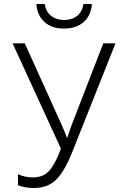

<svg xmlns="http://www.w3.org/2000/svg" viewBox="-20 -931 640 961"><path d="M70 -4V-59Q105 -43 145 -43Q196 -43 226 -76Q256 -109 285 -187L43 -714H104L286 -312Q299 -284 315 -242H317Q332 -288 340 -309L497 -714H558L342 -171Q305 -77 263 -33.5Q221 10 149 10Q105 10 70 -4ZM162 -911H204Q210 -871 236.5 -851Q263 -831 301 -831Q340 -831 365.5 -851Q391 -871 398 -911H440Q436 -854 399 -821Q362 -788 299 -788Q239 -788 202.5 -821Q166 -854 162 -911Z"/></svg>

Font: Noto Sans Mono UI Light
Style: Regular
Weight: 300
Monospace: yes
Designer: Monotype Design team
Foundry: Monotype Imaging Inc.
Version: Version 1.000